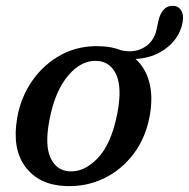

<svg xmlns="http://www.w3.org/2000/svg" viewBox="-20 -627 647 658"><path d="M326 -468.5Q364 -467 394.5 -455Q437.5 -444.5 471.5 -463.2Q505.5 -482 515.5 -521.5L523.5 -558Q529 -581.5 541.8 -594.8Q554.5 -608 574 -607Q593.5 -606 602.5 -588.2Q611.5 -570.5 603.5 -540Q589.5 -490 545.8 -458.8Q502 -427.5 444.5 -425Q478 -395 491.2 -346.8Q504.5 -298.5 494 -235Q481 -157.5 438.8 -101Q396.5 -44.5 335.2 -15.2Q274 14 203 10.5Q113.5 6.5 67 -55.2Q20.5 -117 39 -223.5Q51.5 -294.5 91.2 -351.2Q131 -408 191.2 -440Q251.5 -472 326 -468.5ZM215.5 -40Q267 -35.5 314.5 -84.5Q362 -133.5 382.5 -240.5Q398.5 -326 378.8 -370.2Q359 -414.5 315.5 -418Q260.5 -423 214.2 -368.8Q168 -314.5 149.5 -216Q133 -130.5 152.8 -87Q172.5 -43.5 215.5 -40Z"/></svg>

Font: Fraunces 9pt S050
Style: Italic
Weight: 400
Italic angle: -16°
Version: Version 1.000; ttfautohint (v1.8.3)